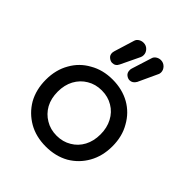

<svg xmlns="http://www.w3.org/2000/svg" viewBox="-225 -976 1124 1124"><g transform="rotate(45 337.5 -413.5)"><path d="M337.9 3.9Q256.8 3.9 195.3 -31.2Q132.8 -67.4 96.7 -128.9Q61.5 -192.4 61.5 -273.4Q61.5 -355.5 97.7 -418Q132.8 -480.5 195.3 -514.6Q256.8 -550.8 337.9 -550.8Q418 -550.8 480.5 -515.6Q542 -480.5 577.1 -417Q613.3 -355.5 613.3 -273.4Q613.3 -192.4 578.1 -129.9Q543 -67.4 481.4 -31.2Q418.9 3.9 337.9 3.9ZM337.9 -85.9Q389.6 -85.9 429.7 -110.4Q469.7 -133.8 492.2 -175.8Q514.6 -217.8 514.6 -273.4Q514.6 -328.1 492.2 -370.1Q469.7 -413.1 429.7 -436.5Q389.6 -460.9 337.9 -460.9Q286.1 -460.9 246.1 -436.5Q206.1 -413.1 182.6 -370.1Q160.2 -328.1 160.2 -273.4Q160.2 -217.8 182.6 -175.8Q206.1 -133.8 246.1 -110.4Q286.1 -85.9 337.9 -85.9ZM410.2 -617.2Q396.5 -617.2 382.8 -627.9Q369.1 -638.7 369.1 -659.2Q369.1 -662.1 369.1 -666Q370.1 -670.9 371.1 -674.8Q383.8 -716.8 410.2 -798.8Q414.1 -813.5 427.7 -822.3Q441.4 -831.1 457 -831.1Q478.5 -831.1 494.1 -815.4Q508.8 -799.8 508.8 -780.3Q507.8 -776.4 507.8 -771.5Q506.8 -765.6 503.9 -760.7Q485.4 -721.7 449.2 -642.6Q434.6 -617.2 410.2 -617.2ZM266.6 -617.2Q252.9 -617.2 239.3 -627.9Q224.6 -638.7 224.6 -659.2Q224.6 -662.1 225.6 -666Q226.6 -670.9 227.5 -674.8Q240.2 -716.8 265.6 -798.8Q269.5 -813.5 283.2 -822.3Q296.9 -831.1 313.5 -831.1Q335.9 -831.1 350.6 -815.4Q365.2 -799.8 365.2 -780.3Q365.2 -769.5 361.3 -760.7Q342.8 -721.7 304.7 -642.6Q293 -617.2 266.6 -617.2Z"/></g></svg>

Font: Abed
Style: Bold
Weight: 700
Designer: Johan Aakerlund
Version: Version 3.105